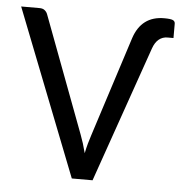

<svg xmlns="http://www.w3.org/2000/svg" viewBox="-49 -691 694 738"><g transform="rotate(5 298.5 -322.5)"><path d="M3.4 -641.6H74.7Q86.9 -641.6 94.2 -635.7Q101.6 -629.9 105 -621.1L273.9 -171.4Q279.8 -156.2 285.4 -138.4Q291 -120.6 295.9 -101.1Q299.8 -120.6 304.7 -138.4Q309.6 -156.2 314.9 -171.9L439 -557.6Q467.8 -644.5 555.2 -644.5Q579.6 -644.5 588.4 -640.6Q597.2 -636.7 597.2 -627V-571.8H574.2Q555.2 -571.8 540.8 -560.1Q526.4 -548.3 518.1 -524.4L335 0H254.9Z"/></g></svg>

Font: Carlito
Style: Regular
Weight: 400
Designer: Lukasz Dziedzic
Foundry: tyPoland Lukasz Dziedzic
Version: Version 1.103; Beta1; all basic design good, some composites